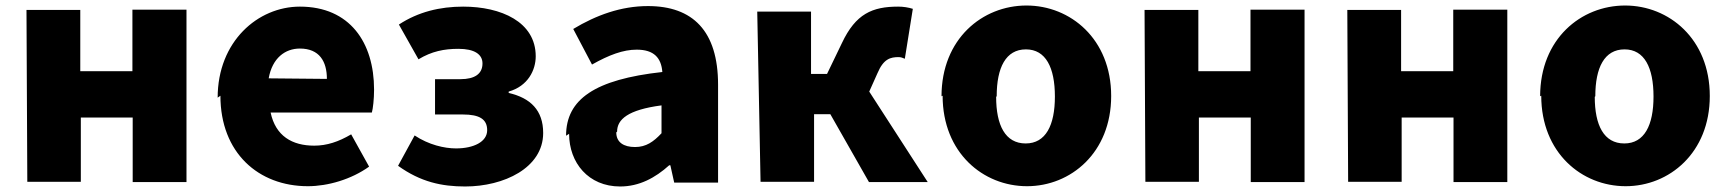

<svg xmlns="http://www.w3.org/2000/svg" viewBox="-20 -609 6263 696"><path d="M79 50H273V-183H461V51H656V-574H460V-351H271V-573H76Z M779 -262C779 -55 917 66 1096 66C1169 66 1254 41 1318 -5L1253 -122C1207 -95 1165 -81 1119 -81C1039 -81 979 -116 961 -201H1328C1332 -215 1336 -250 1336 -284C1336 -455 1248 -585 1067 -585C915 -585 769 -459 769 -255ZM954 -325C967 -399 1014 -433 1067 -433C1138 -433 1165 -386 1165 -323Z M1423 -8C1505 51 1582 67 1666 67C1806 67 1949 0 1949 -127C1949 -209 1903 -254 1824 -272V-277C1894 -297 1922 -355 1922 -405C1922 -530 1796 -585 1659 -585C1575 -585 1496 -566 1426 -520L1497 -394C1545 -423 1590 -432 1642 -432C1700 -432 1729 -412 1729 -379C1729 -342 1702 -322 1649 -322H1557V-194H1658C1718 -194 1746 -177 1746 -137C1746 -95 1697 -71 1633 -71C1591 -71 1534 -84 1483 -118Z M2043 -124C2043 -19 2113 67 2228 67C2297 67 2355 36 2406 -10H2410L2424 53H2583V-302C2583 -497 2491 -587 2329 -587C2231 -587 2141 -554 2058 -504L2126 -375C2188 -410 2239 -429 2288 -429C2351 -429 2377 -399 2381 -348C2136 -321 2032 -249 2032 -117ZM2217 -132C2217 -176 2256 -211 2378 -227V-126C2349 -95 2322 -76 2282 -76C2241 -76 2214 -93 2214 -129Z M2737 50H2931V-195H2990L3130 51H3343L3131 -277L3161 -344C3183 -396 3208 -402 3238 -402C3246 -402 3253 -399 3260 -396L3289 -577C3273 -582 3255 -585 3236 -585C3142 -585 3082 -559 3032 -453L2978 -341H2920V-567H2725Z M3397 -262C3397 -55 3544 66 3703 66C3861 66 4008 -55 4008 -261C4008 -468 3860 -589 3701 -589C3541 -589 3393 -468 3393 -260ZM3593 -260C3593 -364 3626 -430 3699 -430C3771 -430 3804 -364 3804 -259C3804 -155 3771 -89 3698 -89C3624 -89 3591 -155 3591 -258Z M4132 50H4326V-183H4514V51H4709V-574H4513V-351H4324V-573H4129Z M4867 50H5061V-183H5249V51H5444V-574H5248V-351H5059V-573H4864Z M5567 -262C5567 -55 5714 66 5873 66C6031 66 6178 -55 6178 -261C6178 -468 6030 -589 5871 -589C5711 -589 5563 -468 5563 -260ZM5763 -260C5763 -364 5796 -430 5869 -430C5941 -430 5974 -364 5974 -259C5974 -155 5941 -89 5868 -89C5794 -89 5761 -155 5761 -258Z"/></svg>

Font: GenEiGothic-pro-Heavy
Style: Bold
Weight: 900
Designer: Ryoko NISHIZUKA (kana & ideographs); Paul D. Hunt (Latin, Greek & Cyrillic); Wenlong ZHANG (bopomofo); Sandoll Communica
Foundry: Adobe Systems Incorporated; o_tamon
Version: Version 1.000.140830